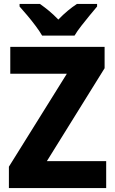

<svg xmlns="http://www.w3.org/2000/svg" viewBox="-20 -951 580 971"><path d="M517 0H25V-108L318 -578H32V-714H509V-606L217 -136H517ZM193 -771Q181 -792 160.5 -819.5Q140 -847 118 -873Q96 -899 79 -918V-931H182Q205 -915 228 -896Q251 -877 275 -852Q299 -877 322.5 -896.5Q346 -916 369 -931H471V-918Q455 -899 433.5 -873Q412 -847 391 -820Q370 -793 357 -771Z"/></svg>

Font: Noto Sans Devanagari SemiCondensed ExtraBold
Style: Regular
Weight: 800
Width: 4
Designer: Jelle Bosma - Monotype Design Team
Foundry: Monotype Imaging Inc.
Version: Version 2.004; ttfautohint (v1.8.4.7-5d5b)